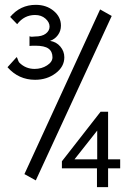

<svg xmlns="http://www.w3.org/2000/svg" viewBox="-20 -704 540 794"><path d="M11 -426 49 -468Q51 -466 54 -457Q57 -448 60 -445Q86 -419 123 -419Q152 -419 174.5 -433.5Q197 -448 197 -467Q197 -491 180.5 -503Q164 -515 126 -515Q110 -515 102 -514V-554Q108 -552 111 -552L124 -553Q154 -553 169.5 -565Q185 -577 185 -594Q185 -612 168 -627Q151 -642 125 -642Q80 -642 51 -604L22 -634Q64 -684 128 -684Q172 -684 202 -659Q232 -634 232 -598Q232 -576 219.5 -559Q207 -542 187 -535Q213 -531 229.5 -511.5Q246 -492 246 -467Q246 -428 210 -401Q174 -374 125 -374Q57 -374 11 -426ZM81 16 394 -665 442 -638 128 42ZM381 -8H236V-37L396 -242H427V-45H477V-8H427V70H381ZM382 -45V-164L288 -45Z"/></svg>

Font: Vazir Code FD
Style: Code-FD
Weight: 400
Foundry: DejaVu fonts team - Redesigned by Saber Rastikerdar
Version: Version 1.1.2